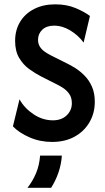

<svg xmlns="http://www.w3.org/2000/svg" viewBox="-20 -658 498 907"><path d="M225.7 12.5Q169.4 12.5 119.8 -9Q70.1 -30.6 41 -61.1L72.2 -188.9Q95.1 -147.2 138.2 -118.4Q181.2 -89.6 229.9 -89.6Q270.8 -89.6 295.1 -113.2Q319.4 -136.8 319.4 -170.1Q319.4 -197.2 306.9 -214.6Q294.4 -231.9 277.8 -242.7Q261.1 -253.5 249.3 -259L175 -296.5Q146.5 -311.1 118.1 -331.6Q89.6 -352.1 70.5 -384.4Q51.4 -416.7 51.4 -464.6Q51.4 -516 75 -554.9Q98.6 -593.8 141.3 -615.6Q184 -637.5 241 -637.5Q295.1 -637.5 337.2 -619.8Q379.2 -602.1 404.9 -582.6L375 -456.9Q350 -491 312.5 -513.9Q275 -536.8 235.4 -536.8Q200 -536.8 179.9 -517.7Q159.7 -498.6 159.7 -470.1Q159.7 -451.4 168.4 -437.5Q177.1 -423.6 191.7 -413.5Q206.2 -403.5 222.9 -395.1L297.9 -357.6Q315.3 -349.3 337.2 -335.4Q359 -321.5 379.9 -300.3Q400.7 -279.2 414.2 -249Q427.8 -218.8 427.8 -177.1Q427.8 -123.6 402.8 -80.6Q377.8 -37.5 332.6 -12.5Q287.5 12.5 225.7 12.5ZM109.7 229.2Q134 198.6 150 160.8Q166 122.9 169.4 77.1H272.2Q269.4 118.8 256.2 156.9Q243.1 195.1 221.5 229.2Z"/></svg>

Font: Afacad SemiBold
Style: Regular
Weight: 600
Designer: Kristian Moeller
Foundry: Dicotype
Version: Version 1.000